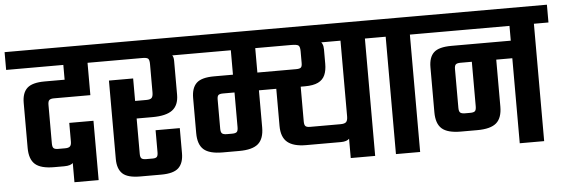

<svg xmlns="http://www.w3.org/2000/svg" viewBox="-70 -762 2621 893"><g transform="rotate(-5 1240.0 -315.5)"><path d="M-26 -631H423V-548H-26ZM241 -586H354V-397H184Q169 -397 162.5 -391.5Q156 -386 156 -369V-189Q156 -172 162 -166.5Q168 -161 183 -161H216Q232 -161 238.5 -167.5Q245 -174 245 -190L257 -135Q257 -105 246.5 -91.5Q236 -78 204 -78H157Q95 -78 68.5 -101.5Q42 -125 42 -178V-388Q42 -435 66 -457Q90 -479 148 -479H241ZM245 -277H358V0H245Z M446 -457H559V-105Q559 -89 565 -83.5Q571 -78 587 -78H617Q631 -78 636.5 -83.5Q642 -89 642 -105V-208H755V-91Q755 -45 731.5 -22.5Q708 0 650 0H552Q493 0 469.5 -22.5Q446 -45 446 -91ZM383 -631H816V-548H714L725 -559Q740 -557 748 -549.5Q756 -542 756 -522V-364Q756 -315 726.5 -292.5Q697 -270 633 -270H541V-352H611Q630 -352 636.5 -359Q643 -366 643 -385V-516Q643 -536 637 -542Q631 -548 611 -548H383Z M776 -631H1717V-548H776ZM1137 -178Q1137 -125 1110 -101.5Q1083 -78 1021 -78H944Q882 -78 855.5 -101.5Q829 -125 829 -178V-342Q829 -389 852.5 -411.5Q876 -434 935 -434H1231V-351H970Q954 -351 948 -346Q942 -341 942 -325V-189Q942 -172 948.5 -166.5Q955 -161 971 -161H995Q1011 -161 1017 -166.5Q1023 -172 1023 -189V-577H1137ZM1535 -592H1649V0H1535ZM1455 -447Q1455 -416 1445.5 -394.5Q1436 -373 1413.5 -362Q1391 -351 1352 -351H1332V-189Q1332 -172 1338 -166.5Q1344 -161 1359 -161H1501Q1521 -161 1528 -168.5Q1535 -176 1535 -195L1548 -131Q1548 -104 1536 -91Q1524 -78 1496 -78H1333Q1275 -78 1246.5 -101.5Q1218 -125 1218 -178V-434H1318Q1334 -434 1340 -439Q1346 -444 1346 -460V-515Q1346 -536 1339 -542Q1332 -548 1305 -548L1384 -565Q1418 -565 1436.5 -555Q1455 -545 1455 -514Z M1746 -569H1859V0H1746ZM1678 -631H1927V-548H1678Z M2324 -577H2438V0H2324ZM1888 -631H2506V-548H1888ZM2249 -178Q2249 -125 2222 -101.5Q2195 -78 2133 -78H2056Q1994 -78 1967.5 -101.5Q1941 -125 1941 -178V-388Q1941 -435 1964.5 -457Q1988 -479 2047 -479H2378V-397H2082Q2066 -397 2060 -391.5Q2054 -386 2054 -370V-189Q2054 -172 2060.5 -166.5Q2067 -161 2083 -161H2107Q2123 -161 2129 -166.5Q2135 -172 2135 -189V-418H2249Z"/></g></svg>

Font: Teko Light Medium
Style: Regular
Weight: 500
Version: Version 2.000;gftools[0.9.28.dev9+g7d2139d.d20230707]